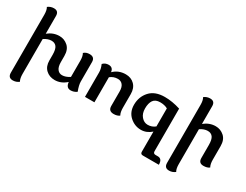

<svg xmlns="http://www.w3.org/2000/svg" viewBox="-85 -1239 2631 2057"><g transform="rotate(30 1230.5 -210.5)"><path d="M66.9 -545.4Q66.9 -570.3 62.7 -592.3Q58.6 -614.3 48.8 -630.4Q82 -656.2 123.5 -656.2Q182.1 -656.2 182.1 -594.7V-375.5Q246.6 -428.2 323.7 -428.2Q383.8 -428.2 429 -387.9Q474.1 -347.7 474.1 -269V-194.8Q474.1 -135.7 496.1 -106.7Q518.1 -77.6 554.7 -77.6Q597.2 -77.6 647.5 -109.4V-311Q647.5 -335.9 643.3 -357.9Q639.2 -379.9 629.4 -396Q656.2 -421.9 700.2 -421.9Q763.2 -421.9 763.2 -360.4V-120.1Q763.2 -76.2 789.6 -7.8Q755.4 17.1 714.4 17.1Q660.2 17.1 653.8 -51.3Q588.9 6.8 511.7 6.8Q445.3 6.8 402.1 -33.9Q358.9 -74.7 358.9 -147V-216.3Q358.9 -284.7 337.4 -313.5Q315.9 -342.3 274.4 -342.3Q231 -342.3 182.1 -310.5V123.5Q182.1 148.4 186.3 170.4Q190.4 192.4 200.2 208.5Q167 234.4 125 234.4Q66.9 234.4 66.9 172.9Z M994.1 -369.6H995.6Q1056.2 -428.2 1144 -428.2Q1210.4 -428.2 1252.4 -386Q1294.4 -343.8 1294.4 -271V-100.1Q1294.4 -75.2 1298.6 -53.2Q1302.7 -31.2 1312.5 -15.1Q1285.6 5.9 1240.7 5.9Q1176.8 5.9 1176.8 -55.7V-235.8Q1176.8 -289.6 1154.3 -316.4Q1131.8 -343.3 1094.7 -343.3Q1041 -343.3 1001 -310.1V0H884.3V-302.2Q884.3 -346.2 862.8 -394.5Q891.1 -424.8 933.1 -424.8Q987.3 -424.8 994.1 -369.6Z M1614.3 -76.2Q1667 -76.2 1705.6 -108.4V-331.5Q1667 -353 1613.3 -353Q1553.7 -353 1528.6 -316.7Q1503.4 -280.3 1503.4 -214.8Q1503.4 -152.3 1536.4 -114.3Q1569.3 -76.2 1614.3 -76.2ZM1705.6 204.6V-44.4Q1647.9 6.8 1578.1 6.8Q1500.5 6.8 1440.9 -46.9Q1381.3 -100.6 1381.3 -189.9Q1381.3 -289.6 1444.1 -358.4Q1506.8 -427.2 1627.4 -427.2Q1720.2 -427.2 1820.8 -395V131.3Q1820.8 161.1 1850.6 161.1H1878.4Q1933.6 161.1 1933.6 234.4H1735.4Q1705.6 234.4 1705.6 204.6Z M1999.5 -545.4Q1999.5 -570.3 1995.4 -592.3Q1991.2 -614.3 1981.4 -630.4Q2014.6 -656.2 2056.2 -656.2Q2114.7 -656.2 2114.7 -594.7V-375.5Q2179.2 -428.2 2256.3 -428.2Q2316.4 -428.2 2361.6 -387.9Q2406.7 -347.7 2406.7 -269V-100.1Q2406.7 -75.2 2411.1 -53.2Q2415.5 -31.2 2424.8 -15.1Q2398.4 5.9 2351.6 5.9Q2291.5 5.9 2291.5 -55.7V-216.3Q2291.5 -284.7 2270 -313.5Q2248.5 -342.3 2207 -342.3Q2163.6 -342.3 2114.7 -310.5V123.5Q2114.7 148.4 2118.9 170.4Q2123 192.4 2132.8 208.5Q2099.6 234.4 2058.1 234.4Q1999.5 234.4 1999.5 172.9Z"/></g></svg>

Font: Bainsley
Style: Bold
Weight: 700
Designer: Paul James MIller
Foundry: High-Logic / Made with FontCreator
Version: Version 1.411;March 28, 2021;FontCreator 13.0.0.2683 64-bit